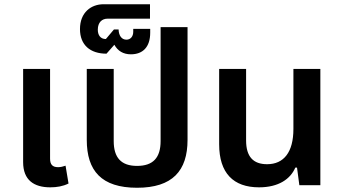

<svg xmlns="http://www.w3.org/2000/svg" viewBox="-20 -873 1613 905"><path d="M217 10C248 10 277 5 303 -8L289 -92C278 -88 265 -85 254 -85C228 -85 216 -97 216 -125V-548H89V-109C89 -24 140 10 217 10Z M626 12C793 12 864 -68 864 -214V-745H737V-208C737 -130 702 -91 626 -91C551 -91 516 -130 516 -208V-548H389V-214C389 -68 458 12 626 12Z M597 -617C652 -617 688 -650 688 -719V-737H608V-723C608 -701 595 -686 576 -686C554 -686 540 -704 539 -734H517L479 -689C453 -689 441 -708 441 -733C441 -768 461 -785 487 -785H687V-853H468C410 -853 357 -815 357 -736C357 -661 405 -620 482 -620L519 -662C535 -633 561 -617 597 -617Z M1201 10C1293 10 1349 -29 1372 -83H1380L1391 0H1490V-548H1363V-265C1363 -156 1318 -99 1239 -99C1174 -99 1140 -134 1140 -211V-548H1013V-193C1013 -57 1080 10 1201 10Z"/></svg>

Font: Noto Sans Thai Semi
Style: Regular
Weight: 600
Designer: Monotype Design Team
Foundry: Monotype Imaging Inc.
Version: Version 1.901